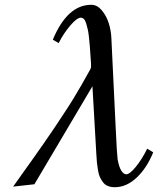

<svg xmlns="http://www.w3.org/2000/svg" viewBox="-20 -761 653 793"><path d="M222.2 -583 198.2 -597.2Q258.3 -741.2 356.9 -741.2Q381.3 -741.2 400.4 -718.5Q419.4 -695.8 429 -665.8Q438.5 -635.7 439.9 -605L458 -229Q462.9 -123.5 465.8 -102.5Q476.6 -43.9 501 -41Q516.1 -41 542 -73.2Q567.9 -105.5 587.9 -147L612.8 -131.8Q585.9 -65.9 543.9 -26.9Q502 12.2 454.1 12.2Q438 12.2 425.8 7.3Q413.6 2.4 405.8 -7.8Q397.9 -18.1 392.8 -29.1Q387.7 -40 384.8 -57.6Q381.8 -75.2 380.4 -88.9Q378.9 -102.5 377.9 -124L361.8 -404.8L122.1 0L34.2 9.8Q41.5 -0.5 76.2 -49.3Q110.8 -98.1 121.1 -112.3Q131.3 -126.5 161.4 -169.7Q191.4 -212.9 204.3 -232.4Q217.3 -252 242.2 -289.6Q267.1 -327.1 282.5 -352.5Q297.9 -377.9 316.9 -410.6Q335.9 -443.4 352.1 -473.1Q356 -481 356 -483.9V-498Q355.5 -507.3 354 -526.4Q352.1 -554.2 351.1 -568.4Q350.1 -582.5 347.7 -605.2Q345.2 -627.9 342.5 -639.6Q339.8 -651.4 335.9 -664.3Q332 -677.2 326.4 -682.6Q320.8 -688 314 -688Q297.9 -688 270 -655.3Q242.2 -622.6 222.2 -583Z"/></svg>

Font: Linguistics Pro
Style: Italic
Weight: 400
Italic angle: -12°
Designer: Stefan Peev, Context Ltd
Foundry: Stefan Peev, Context Ltd
Version: Version 001.000